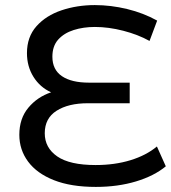

<svg xmlns="http://www.w3.org/2000/svg" viewBox="-20 -727 673 755"><path d="M357 8Q259 8 192 -18.5Q125 -45 90.5 -91.5Q56 -138 56 -197Q56 -261 91.5 -303.5Q127 -346 181 -364Q137 -384 111.5 -425Q86 -466 86 -518Q86 -582 123.5 -624Q161 -666 222 -686.5Q283 -707 353 -707Q416 -707 480 -691.5Q544 -676 598 -646L568 -566Q523 -591 465 -606Q407 -621 353 -621Q308 -621 270 -609Q232 -597 209 -571.5Q186 -546 186 -504Q186 -453 223.5 -427.5Q261 -402 330 -402H490V-321H325Q249 -321 202.5 -291.5Q156 -262 156 -203Q156 -146 205 -112Q254 -78 356 -78Q431 -78 493 -97Q555 -116 597 -151L632 -73Q586 -35 514.5 -13.5Q443 8 357 8Z"/></svg>

Font: Montserrat Medium
Style: Regular
Weight: 500
Designer: Julieta Ulanovsky
Foundry: Julieta Ulanovsky
Version: Version 9.000; ttfautohint (v1.8.4.7-5d5b)